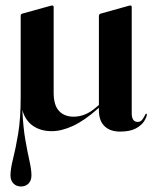

<svg xmlns="http://www.w3.org/2000/svg" viewBox="-20 -467 558 696"><path d="M55 -117V-409.5Q55 -416 60.5 -417.5L159.5 -445Q166 -447 169 -447Q174.5 -447 174.5 -441.5V-130.5Q174.5 -86 193.8 -65Q213 -44 247 -44Q290 -44 328.5 -78L338.5 -86.5V-408.5Q338.5 -415.5 344.5 -417.5L443 -445Q449 -447 452.5 -447Q457.5 -447 457.5 -441.5V-56.5Q457.5 -25 479.5 -25Q489 -25 495 -32.5Q501 -40 504.5 -47.5Q508 -55 509.5 -55Q512.5 -55 512.5 -52Q511.5 -42 502.2 -27.2Q493 -12.5 472 -1.2Q451 10 415 10Q379 10 358.8 -9.8Q338.5 -29.5 338.5 -68V-76.5L333 -71.5Q285.5 -29.5 244.2 -10.5Q203 8.5 167.5 8.5Q128 8.5 100 -10.5Q72 -29.5 61 -68Q64 -4.5 72 40.8Q80 86 87 117Q94 148 94 168.5Q94 187.5 83.5 198.2Q73 209 56 209Q39.5 209 28.8 198.2Q18 187.5 18 168.5Q18 145.5 27.2 109.2Q36.5 73 45.8 18Q55 -37 55 -117Z"/></svg>

Font: Fraunces 144pt SemiBold
Style: Regular
Weight: 600
Version: Version 1.000;[0bf87f6ff]